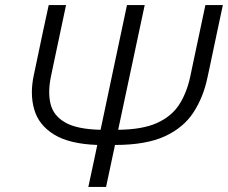

<svg xmlns="http://www.w3.org/2000/svg" viewBox="-20 -733 894 753"><path d="M326.5 0Q339.5 -59.5 349.2 -106Q359 -152.5 361.5 -164.5Q251.5 -168.5 191.8 -205.5Q132 -242.5 114.5 -303Q105 -335 105 -371Q105 -403 112.5 -438Q116 -454 123.5 -490Q136.5 -552 147.5 -604.5L171 -713H239Q227 -657 216 -604.5Q205 -552 191.5 -489L180.5 -436.5Q173 -402 173 -372Q173 -347.5 178 -326.5Q189 -279.5 235.5 -252.8Q282 -226 374.5 -224L377 -236L427.5 -475Q441.5 -541.5 453.5 -597.5Q465.5 -653.5 478 -713H547.5Q535 -653.5 523 -598Q511 -542 497 -475.5L446 -236L443.5 -224Q539 -225 596 -250.8Q653 -276.5 683 -323.2Q713 -370 726.5 -434.5L738 -489L762.5 -604.5Q774 -657 785.5 -713H854Q842 -657 830.8 -604.2Q819.5 -551.5 806.5 -489Q803 -472 799.2 -454.5Q795.5 -437 793.5 -428.5Q777.5 -351.5 738.5 -291.8Q699.5 -232 625.8 -198.2Q552 -164.5 431 -164.5Q422 -122 413.5 -82.2Q405 -42.5 396 0Z"/></svg>

Font: Heraclito Light
Style: Italic
Weight: 300
Italic angle: -12°
Designer: Kostas Bartsokas (font) & Cristiano Sobral (main changes)
Foundry: Kostas Bartsokas (font) & Cristiano Sobral (main changes)
Version: Version 1.00;July 8, 2020;FontCreator 13.0.0.2655 64-bit